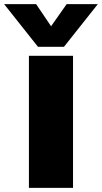

<svg xmlns="http://www.w3.org/2000/svg" viewBox="-101 -916 497 936"><path d="M84 -688 -81 -896H75L148 -788L224 -896H376L211 -688ZM40 0V-644H255V0Z"/></svg>

Font: Kanit ExtraBold
Style: Regular
Weight: 800
Designer: Katatrad Team
Foundry: CadsonDemak
Version: Version 2.000; ttfautohint (v1.8.3)